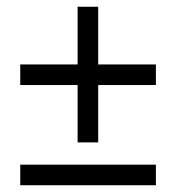

<svg xmlns="http://www.w3.org/2000/svg" viewBox="-20 -601 521 569"><path d="M40 -113H442V-52H40ZM210 -179V-581H271V-179ZM40 -410H442V-349H40Z"/></svg>

Font: Cinzel ExtraBold
Style: Regular
Weight: 800
Designer: Natanael Gama
Version: Version 2.000